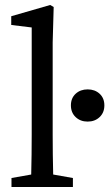

<svg xmlns="http://www.w3.org/2000/svg" viewBox="-20 -749 438 769"><path d="M191 -210Q191 -170 191.5 -130Q192 -90 193 -50L272 -36V0H26V-36L105 -50Q106 -91 106.5 -130.5Q107 -170 107 -210V-639L25 -649V-684L181 -729L195 -721L191 -579ZM331 -391Q360 -391 379 -373.5Q398 -356 398 -327Q398 -298 379 -280Q360 -262 331 -262Q302 -262 283 -280Q264 -298 264 -327Q264 -356 283 -373.5Q302 -391 331 -391Z"/></svg>

Font: SourceSerifPro
Style: Book
Weight: 400
Designer: Frank Grießhammer
Foundry: Adobe Systems Incorporated
Version: Version 1.014;PS Version 1.0;hotconv 1.0.73;makeotf.lib2.5.5